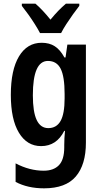

<svg xmlns="http://www.w3.org/2000/svg" viewBox="-20 -786 549 1046"><path d="M207 -553Q249 -553 278.5 -534Q308 -515 331 -473H337L347 -543H448V-9Q448 111 393 175.5Q338 240 220 240Q131 240 65 205V104Q141 144 218 144Q272 144 301 114Q330 84 330 17V4Q330 -12 331 -33.5Q332 -55 334 -73H330Q288 10 204 10Q127 10 83 -63Q39 -136 39 -269Q39 -405 83.5 -479Q128 -553 207 -553ZM241 -454Q159 -454 159 -267Q159 -176 180 -132Q201 -88 243 -88Q288 -88 310 -127Q332 -166 332 -250V-274Q332 -369 310.5 -411.5Q289 -454 241 -454ZM412 -766V-754Q397 -735 378 -708.5Q359 -682 341.5 -655Q324 -628 313 -606H198Q187 -627 170 -654Q153 -681 134 -707.5Q115 -734 99 -754V-766H173Q192 -750 213 -727.5Q234 -705 255 -679Q278 -707 297.5 -727Q317 -747 339 -766Z"/></svg>

Font: Avrile Sans Condensed SemiBold
Style: Regular
Weight: 600
Width: 3
Designer: Monotype Design Team
Foundry: Monotype Imaging Inc.
Version: Version 2.001;September 10, 2019;FontCreator 11.5.0.2425 64-